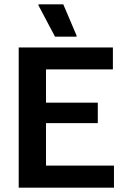

<svg xmlns="http://www.w3.org/2000/svg" viewBox="-20 -870 588 890"><path d="M335 -700V-705L273.3 -850H158.3V-845L235 -700ZM508.3 0V-102.5H193.3V-299.2H433.3V-394.2H193.3V-548.3H503.3V-650H66.7V0Z"/></svg>

Font: Familjen Grotesk SemiBold
Style: Regular
Weight: 600
Designer: Anders Wikstroem, Jonas Baeckman, Matilda Gysing, Kristian Moeller
Foundry: Familjen STHLM AB
Version: Version 2.000